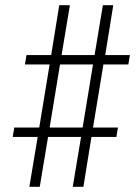

<svg xmlns="http://www.w3.org/2000/svg" viewBox="-20 -737 540 739"><path d="M93 -18 125 -210H29L35 -246H131L171 -489H76L82 -525H177L208 -717H249L217 -525H344L376 -717H416L385 -525H480L474 -489H378L338 -246H434L428 -210H332L301 -18H260L292 -210H165L133 -18ZM171 -246H298L338 -489H211Z"/></svg>

Font: Iosevka Curly XLtObl
Style: Regular
Weight: 200
Italic angle: -9°
Monospace: yes
Designer: Belleve Invis
Foundry: Belleve Invis
Version: Version 11.1.0; ttfautohint (v1.8.3)